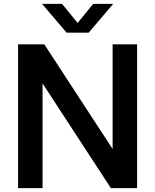

<svg xmlns="http://www.w3.org/2000/svg" viewBox="-20 -968 798 988"><path d="M73 0V-740H208L584.5 -163H559.5V-740H685.5V0H550.5L174 -577H199V0ZM322.5 -800 196.5 -948H299.5L390.5 -836.5H368.5L459.5 -948H562.5L436.5 -800Z"/></svg>

Font: Encode Sans SC SemiBold
Style: Regular
Weight: 600
Version: Version 3.002